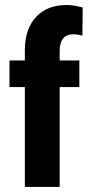

<svg xmlns="http://www.w3.org/2000/svg" viewBox="-20 -742 357 762"><path d="M78.6 0V-3.4V-396.5H21H17.6V-399.9V-498.5V-502H21H78.6V-543.5Q79.1 -627.9 123.3 -675Q167.5 -722.2 245.6 -722.2Q269 -722.2 305.7 -712.9L308.1 -712.4V-709.5L307.1 -605V-600.6L302.7 -601.6Q289.6 -605.5 272 -606Q216.8 -606 216.8 -539.6V-502H292H294.9V-498.5V-399.9V-396.5H292H216.8V-3.4V0H213.4H81.5Z"/></svg>

Font: MAUL Condensed Bold
Style: Condensed Bold
Weight: 700
Designer: MAUL
Version: Version 1.0; 2020; ttfautohint (v1.8.3)